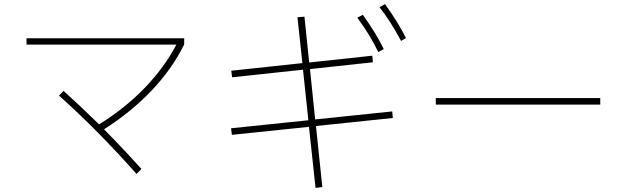

<svg xmlns="http://www.w3.org/2000/svg" viewBox="-20 -873 3040 934"><path d="M109 -687H876V-657Q817 -537 717 -432Q617 -327 486 -244Q579 -150 668 -51L644 -27Q455 -240 267 -408L289 -431Q368 -360 462 -268Q588 -346 684 -445.5Q780 -545 838 -656H109Z M1853 -853Q1917 -764 1955 -688L1931 -674Q1878 -773 1826 -838ZM1820 -620Q1781 -702 1718 -787L1745 -801Q1811 -709 1847 -634ZM1513 -292 1888 -331 1891 -299 1517 -260 1548 37 1515 41 1483 -256 1108 -217 1104 -249 1480 -288 1454 -534 1109 -497 1105 -529 1451 -566 1427 -789 1461 -792 1484 -569 1791 -602 1794 -570 1488 -537Z M2900 -364H2100V-396H2900Z"/></svg>

Font: IBM Plex Sans JP ExtraLight
Style: Regular
Weight: 200
Designer: Mike Abbink; Paul van der Laan; Pieter van Rosmalen; Wujin Sim; Yejin Wi; Jinhee Kim; Boomi Park; Yona Kim; Kichan Ma
Foundry: Sandoll Inc.
Version: Version 1.001